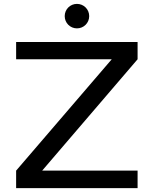

<svg xmlns="http://www.w3.org/2000/svg" viewBox="-20 -968 791 988"><path d="M376 -822C411 -822 439 -850 439 -885C439 -920 411 -948 376 -948C341 -948 313 -920 313 -885C313 -850 341 -822 376 -822ZM688 0V-90H197L688 -663V-752H63V-663H555L63 -90V0Z"/></svg>

Font: Hibana SubMedium
Style: Regular
Weight: 500
Width: 6
Designer: pygmalion
Foundry: ybstudio
Version: Version 0.930;hotconv 1.0.109;makeotfexe 2.5.65596